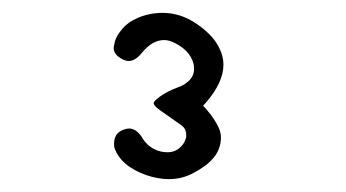

<svg xmlns="http://www.w3.org/2000/svg" viewBox="-20 -755 540 300"><path d="M243.7 -475.1Q264.2 -475.1 281.7 -484.4Q299.8 -494.1 309.1 -503.4Q318.4 -512.7 321.8 -522Q325.2 -531.2 325.2 -539.3Q325.2 -547.4 322.3 -554.2Q315.9 -568.8 302.2 -584.5L297.4 -589.8L302.2 -595.2Q329.1 -626.5 329.1 -653.8Q329.1 -668.5 320.8 -683.6Q310.5 -702.1 286.1 -718.5Q261.7 -734.9 233.9 -734.9Q213.9 -734.9 195.3 -727.1Q180.7 -720.7 172.4 -711.4Q160.2 -697.8 158.7 -686Q157.7 -682.1 157.7 -680.7Q157.7 -679.2 157.7 -678.2Q157.7 -677.2 158.2 -675.8Q158.7 -674.3 159.2 -673.3Q160.6 -670.4 163.6 -667.5Q173.3 -659.7 181.2 -659.7Q191.4 -659.7 201.7 -672.4Q217.8 -692.4 236.3 -692.4Q244.6 -692.4 253.9 -687.5Q263.2 -682.6 270.5 -675.8Q279.8 -666.5 282.7 -654.3Q283.2 -650.4 283.2 -647Q283.2 -633.8 270.5 -625Q265.6 -621.1 258.3 -618.7Q236.8 -610.8 223.1 -598.6Q220.2 -595.7 220.2 -593.8Q220.2 -589.8 229 -583.5Q250 -568.4 256.6 -564Q263.2 -559.6 265.9 -557.1Q268.6 -554.7 269.8 -551Q271 -547.4 271 -545.2Q271 -543 271 -541.5Q271 -540 270 -538.1Q268.1 -530.8 262.2 -525.4Q253.9 -517.1 241.7 -517.1Q237.3 -517.1 231.9 -518.1Q211.4 -522.9 201.2 -541.5Q192.4 -554.2 181.6 -554.2Q177.7 -554.2 172.6 -552.2Q167.5 -550.3 164.1 -546.9Q158.2 -541 158.2 -530.3Q158.2 -527.3 158.7 -524.4Q168.5 -495.6 208.5 -481.4Q227.1 -475.1 243.7 -475.1Z"/></svg>

Font: NaikaiFont
Style: Light
Weight: 300
Version: Version 1.89